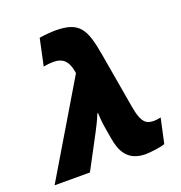

<svg xmlns="http://www.w3.org/2000/svg" viewBox="-203 -883 952 1011"><g transform="rotate(-20 273.0 -377.5)"><path d="M443 10C469 10 533 2 552 -7L582 -145C566 -141 554 -140 544 -140C505 -140 476 -149 459 -250L405 -563C379 -712 352 -765 216 -765C196 -765 146 -761 127 -757L95 -607C117 -612 143 -613 152 -613C201 -613 229 -589 240 -532L243 -517L-65 0H133L232 -186C244 -209 264 -247 276 -279H280C281 -257 283 -225 290 -185L299 -132C311 -59 340 10 443 10Z"/></g></svg>

Font: Noto Sans Black
Style: Italic
Weight: 900
Italic angle: -12°
Designer: Monotype Design Team
Foundry: Monotype Imaging Inc.
Version: Version 2.013